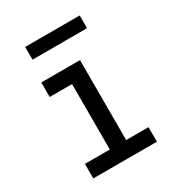

<svg xmlns="http://www.w3.org/2000/svg" viewBox="-170 -810 840 915"><g transform="rotate(-30 250.0 -352.5)"><path d="M75 0V-80H212V-440H89V-520H302V-80H425V0ZM107 -635V-705H407V-635Z"/></g></svg>

Font: Iosevka Term Medium
Style: Regular
Weight: 500
Monospace: yes
Designer: Belleve Invis
Foundry: Belleve Invis
Version: Version 26.3.1